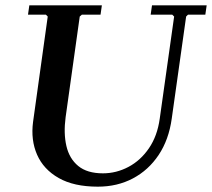

<svg xmlns="http://www.w3.org/2000/svg" viewBox="-20 -690 795 720"><path d="M550 -670H755L750 -635H685L678 -628L624 -245Q613 -166 575 -109Q537 -52 478.5 -21Q420 10 347 10Q257 10 200 -22.5Q143 -55 119 -110Q95 -165 104 -233L159 -628L152 -635H85L90 -670H362L357 -635H287L279 -628L226 -250Q218 -190 229 -142.5Q240 -95 273.5 -67.5Q307 -40 366 -40Q416 -40 461.5 -64Q507 -88 538.5 -134Q570 -180 579 -245L633 -628L626 -635H545Z"/></svg>

Font: Brygada 1918 SemiBold
Style: Italic
Weight: 600
Italic angle: -8°
Designer: Mateusz Machalski | Borys Kosmynka | Przemek Hoffer
Foundry: NIEPODLEGLA 2018
Version: Version 3.006